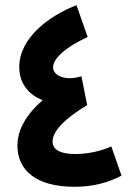

<svg xmlns="http://www.w3.org/2000/svg" viewBox="-20 -712 501 738"><path d="M408 -149C371 -133 323 -120 269 -120C221 -120 182 -132 182 -168C182 -207 227 -255 315 -308L293 -419C230 -399 184 -422 184 -453C184 -487 231 -530 317 -570L274 -692C168 -651 54 -566 54 -454C54 -388 94 -346 144 -327C84 -275 47 -216 47 -152C47 -57 120 6 266 6C333 6 392 -8 447 -37Z"/></svg>

Font: Noto Sans Arabic UI Cn
Style: Bold
Weight: 700
Width: 3
Designer: Monotype Design Team, Nadine Chahine and Nizar Qandah
Foundry: Monotype Imaging Inc.
Version: Version 2.010